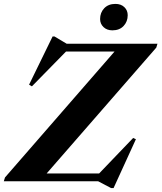

<svg xmlns="http://www.w3.org/2000/svg" viewBox="-48 -929 828 984"><path d="M759 -705 753 -685 168 -13.5 86.5 -40H460L634.5 -222L648.5 -215.5L534 35H521.5L455 0H-28.5L-22.5 -19.5L563.5 -693L697.5 -665H290.5L115.5 -486.5L101 -495L221.5 -742H231.5L293.5 -705ZM528 -773.5Q500 -773.5 482.5 -790.2Q465 -807 465 -831.5Q465 -864.5 486.2 -886.8Q507.5 -909 543.5 -909Q572 -909 589.2 -892.5Q606.5 -876 606.5 -851Q606.5 -818.5 585.5 -796Q564.5 -773.5 528 -773.5Z"/></svg>

Font: Newsreader 60pt
Style: Bold Italic
Weight: 700
Italic angle: -17°
Designer: Hugues Gentile
Foundry: Production Type
Version: Version 1.003